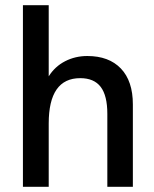

<svg xmlns="http://www.w3.org/2000/svg" viewBox="-20 -717 593 737"><path d="M68 -697H167V-424Q191 -462 230 -482Q269 -502 315 -502Q398 -502 444 -454Q490 -406 490 -316V0H392V-280Q392 -350 366.5 -383.5Q341 -417 288 -417Q167 -417 167 -243V0H68Z"/></svg>

Font: Hanken Grotesk Medium
Style: Regular
Weight: 500
Designer: Alfredo Marco Pradil
Foundry: Hanken Design Co.
Version: Version 3.014